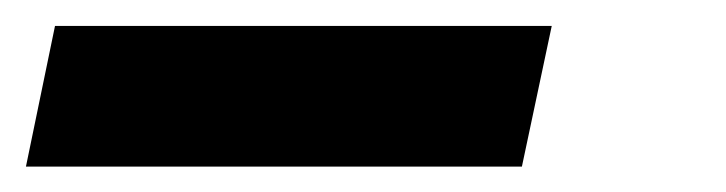

<svg xmlns="http://www.w3.org/2000/svg" viewBox="-40 -20 560 148"><path d="M-20 108.4 2.4 0H385.3L362.3 108.4Z"/></svg>

Font: Schibsted Grotesk SemiBold
Style: Italic
Weight: 600
Italic angle: -12°
Designer: Bakken & Baeck AS, Henrik Kongsvoll
Foundry: Schibsted ASA
Version: Version 1.100;gftools[0.9.25]